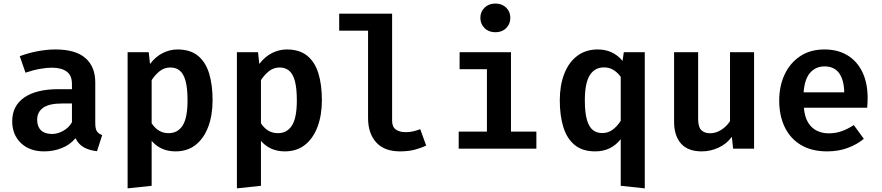

<svg xmlns="http://www.w3.org/2000/svg" viewBox="-20 -816 4840 1054"><path d="M503 -139.5Q503 -109 512 -95.2Q521 -81.5 541 -74.5L512.5 14Q470 9.5 440.2 -7.2Q410.5 -24 394.5 -57.5Q364.5 -21 318.8 -3Q273 15 223 15Q142 15 94.5 -31Q47 -77 47 -150.5Q47 -235 113.2 -280.8Q179.5 -326.5 301 -326.5H375V-355Q375 -402 346 -423.2Q317 -444.5 262.5 -444.5Q237 -444.5 198.8 -437.8Q160.5 -431 120 -417L88.5 -507.5Q139 -526.5 190.2 -535.5Q241.5 -544.5 283.5 -544.5Q395 -544.5 449 -497.2Q503 -450 503 -363.5ZM266 -80.5Q296 -80.5 326.8 -97.5Q357.5 -114.5 375 -145V-248H323Q249.5 -248 216.8 -224.5Q184 -201 184 -158Q184 -121 205 -100.8Q226 -80.5 266 -80.5Z M954 -544.5Q1024 -544.5 1066.2 -510.2Q1108.5 -476 1127.8 -413.5Q1147 -351 1147 -266Q1147 -184.5 1123.5 -121Q1100 -57.5 1054.8 -21.2Q1009.5 15 943.5 15Q862.5 15 812.5 -42.5V204L680.5 218V-529.5H796.5L803.5 -465Q835 -506 874 -525.2Q913 -544.5 954 -544.5ZM915.5 -445.5Q882 -445.5 856.8 -425.5Q831.5 -405.5 812.5 -376V-139Q830.5 -112 853.5 -98.5Q876.5 -85 905.5 -85Q956 -85 982.8 -127.2Q1009.5 -169.5 1009.5 -264.5Q1009.5 -331.5 998.8 -371.2Q988 -411 967 -428.2Q946 -445.5 915.5 -445.5Z M1554 -544.5Q1624 -544.5 1666.2 -510.2Q1708.5 -476 1727.8 -413.5Q1747 -351 1747 -266Q1747 -184.5 1723.5 -121Q1700 -57.5 1654.8 -21.2Q1609.5 15 1543.5 15Q1462.5 15 1412.5 -42.5V204L1280.5 218V-529.5H1396.5L1403.5 -465Q1435 -506 1474 -525.2Q1513 -544.5 1554 -544.5ZM1515.5 -445.5Q1482 -445.5 1456.8 -425.5Q1431.5 -405.5 1412.5 -376V-139Q1430.5 -112 1453.5 -98.5Q1476.5 -85 1505.5 -85Q1556 -85 1582.8 -127.2Q1609.5 -169.5 1609.5 -264.5Q1609.5 -331.5 1598.8 -371.2Q1588 -411 1567 -428.2Q1546 -445.5 1515.5 -445.5Z M2132.5 -741V-154Q2132.5 -119.5 2152.8 -105Q2173 -90.5 2207.5 -90.5Q2229 -90.5 2249 -95.2Q2269 -100 2287 -107L2319.5 -17Q2294.5 -4.5 2258.8 5.2Q2223 15 2176 15Q2089.5 15 2045 -34.5Q2000.5 -84 2000.5 -168V-647.5H1842V-741Z M2785 -529.5V-93.5H2924.5V0H2498V-93.5H2653V-436H2503V-529.5ZM2699.5 -796.5Q2736 -796.5 2758.8 -774Q2781.5 -751.5 2781.5 -718Q2781.5 -684.5 2758.8 -661.8Q2736 -639 2699.5 -639Q2663 -639 2640 -661.8Q2617 -684.5 2617 -718Q2617 -751.5 2640 -774Q2663 -796.5 2699.5 -796.5Z M3261.5 -544.5Q3303.5 -544.5 3338 -528.5Q3372.5 -512.5 3397.5 -481.5L3404.5 -529.5H3519.5V218L3387.5 204V-52Q3362.5 -20 3327.5 -2.5Q3292.5 15 3247 15Q3178 15 3135.2 -19.8Q3092.5 -54.5 3072.8 -117.5Q3053 -180.5 3053 -265.5Q3053 -346.5 3077 -409.5Q3101 -472.5 3147.8 -508.5Q3194.5 -544.5 3261.5 -544.5ZM3295.5 -446Q3244.5 -446 3217.5 -402.8Q3190.5 -359.5 3190.5 -265Q3190.5 -198.5 3201.8 -159Q3213 -119.5 3234.2 -102.5Q3255.5 -85.5 3285.5 -85.5Q3319 -85.5 3344 -104.5Q3369 -123.5 3387.5 -153V-394Q3370 -418.5 3347.2 -432.2Q3324.5 -446 3295.5 -446Z M3812.5 -529.5V-162.5Q3812.5 -119.5 3829.5 -102Q3846.5 -84.5 3879 -84.5Q3910 -84.5 3939.5 -103.2Q3969 -122 3987.5 -151V-529.5H4119.5V0H4004.5L3997.5 -65Q3969 -26 3924.5 -5.5Q3880 15 3832.5 15Q3756 15 3718.2 -28.2Q3680.5 -71.5 3680.5 -146.5V-529.5Z M4393 -224.5Q4397 -175 4415.8 -144Q4434.5 -113 4464 -98.5Q4493.5 -84 4529.5 -84Q4567.5 -84 4601 -96Q4634.5 -108 4667 -129.5L4722 -54Q4685 -23 4633.8 -4Q4582.5 15 4521 15Q4435 15 4376.2 -20.5Q4317.5 -56 4287.5 -119Q4257.5 -182 4257.5 -264Q4257.5 -343 4287 -406.5Q4316.5 -470 4372 -507.2Q4427.5 -544.5 4506 -544.5Q4579 -544.5 4632 -512.5Q4685 -480.5 4714 -420.8Q4743 -361 4743 -277Q4743 -263.5 4742.2 -249.5Q4741.5 -235.5 4740.5 -224.5ZM4506.5 -451.5Q4458.5 -451.5 4427.8 -417.2Q4397 -383 4391.5 -309H4614.5Q4613.5 -376 4586.8 -413.8Q4560 -451.5 4506.5 -451.5Z"/></svg>

Font: Fira Code Light SemiBold
Style: Regular
Weight: 600
Monospace: yes
Version: Version 5.002